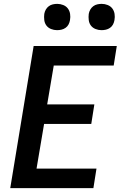

<svg xmlns="http://www.w3.org/2000/svg" viewBox="-20 -973 640 993"><path d="M33 0 154 -735H584L568 -634H258L224 -433H468L452 -332H208L169 -101H479L463 0ZM505 -817Q489 -817 474 -823Q459 -829 450 -841Q441 -853 439 -869Q437 -885 439 -901Q441 -913 447 -923.5Q453 -934 462.5 -941Q472 -948 483.5 -950.5Q495 -953 506 -953Q522 -953 537 -947Q552 -941 561 -929Q570 -917 572.5 -901Q575 -885 572 -869Q570 -857 564.5 -846.5Q559 -836 549 -829Q539 -822 527.5 -819.5Q516 -817 505 -817ZM275 -817Q259 -817 244 -823Q229 -829 220 -841Q211 -853 209 -869Q207 -885 209 -901Q211 -913 217 -923.5Q223 -934 232.5 -941Q242 -948 253.5 -950.5Q265 -953 276 -953Q292 -953 307 -947Q322 -941 331 -929Q340 -917 342.5 -901Q345 -885 342 -869Q340 -857 334.5 -846.5Q329 -836 319 -829Q309 -822 297.5 -819.5Q286 -817 275 -817Z"/></svg>

Font: Iosevka Aile
Style: Bold Italic
Weight: 700
Italic angle: -9°
Designer: Belleve Invis
Foundry: Belleve Invis
Version: Version 28.0.1; ttfautohint (v1.8.4)